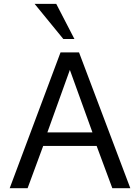

<svg xmlns="http://www.w3.org/2000/svg" viewBox="-20 -985 733 1005"><path d="M30.8 0 296.9 -710.9H393.6L662.1 0H567.9L485.8 -221.2H206.1L124.5 0ZM228 -292H463.9L345.7 -619.1ZM311.5 -780.8 161.1 -964.8H274.4L369.6 -780.8Z"/></svg>

Font: Comme
Style: Regular
Weight: 400
Designer: Vernon Adams
Foundry: Vernon Adams
Version: Version 1.000;gftools[0.9.27]